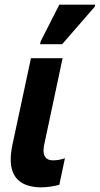

<svg xmlns="http://www.w3.org/2000/svg" viewBox="-20 -795 429 825"><path d="M155 10Q90 9 58 -21.5Q26 -52 26 -109Q26 -135 33 -171L113 -545H249L172 -183Q167 -162 167 -149Q167 -106 208 -106Q232 -106 259 -115L235 -1Q217 4 196 7Q175 10 155 10ZM152 -605 155 -618 235 -775H389L387 -766L247 -605Z"/></svg>

Font: Noto Sans Condensed
Style: Bold Italic
Weight: 700
Width: 3
Italic angle: -12°
Designer: Monotype Design Team
Foundry: Monotype Imaging Inc.
Version: Version 2.013; ttfautohint (v1.8.4.7-5d5b)